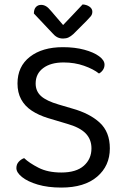

<svg xmlns="http://www.w3.org/2000/svg" viewBox="-20 -834 563 867"><path d="M257 -55Q324 -55 358.5 -85.5Q393 -116 393 -164Q393 -205 366.5 -232Q340 -259 283 -275L196 -301Q154 -314 123 -334.5Q92 -355 75.5 -385.5Q59 -416 59 -457Q59 -534 115 -577.5Q171 -621 264 -621Q318 -621 360.5 -609.5Q403 -598 427.5 -580Q452 -562 452 -542Q452 -529 445 -518.5Q438 -508 427 -502Q402 -522 359.5 -537Q317 -552 267 -552Q209 -552 175 -526.5Q141 -501 141 -457Q141 -422 165.5 -400Q190 -378 245 -362L306 -344Q385 -322 430.5 -280Q476 -238 476 -164Q476 -85 418.5 -36Q361 13 257 13Q196 13 150.5 -0.5Q105 -14 79.5 -34.5Q54 -55 54 -75Q54 -92 64.5 -103.5Q75 -115 89 -120Q112 -98 154 -76.5Q196 -55 257 -55ZM265 -721Q282 -739 305 -763Q328 -787 353 -814Q371 -813 384 -804Q397 -795 397 -781Q397 -769 389.5 -760Q382 -751 371 -740L311 -680Q300 -670 289.5 -665Q279 -660 265 -660Q250 -660 238.5 -666Q227 -672 216 -685L133 -773Q133 -792 142 -802Q151 -812 166 -812Q177 -812 187.5 -806Q198 -800 211 -784Z"/></svg>

Font: Baloo Bhaina 2
Style: Regular
Weight: 400
Designer: Yesha Goshar, Manish Minz, Shuchita Grover and Ek Type
Foundry: Ek Type
Version: Version 1.700